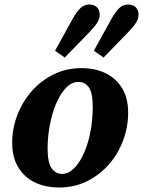

<svg xmlns="http://www.w3.org/2000/svg" viewBox="-20 -816 634 851"><path d="M243 15Q182 15 135.5 -7Q89 -29 61.5 -73.5Q34 -118 34 -183Q34 -247 57 -306.5Q80 -366 121 -412.5Q162 -459 218 -486.5Q274 -514 341 -514Q402 -514 448 -491.5Q494 -469 521 -425.5Q548 -382 548 -316Q548 -253 525.5 -193Q503 -133 462 -86.5Q421 -40 365 -12.5Q309 15 243 15ZM255 -45Q279 -45 300 -62.5Q321 -80 338 -109.5Q355 -139 367 -177Q379 -215 385 -257.5Q391 -300 391 -343Q391 -404 374 -428.5Q357 -453 327 -453Q303 -453 282.5 -436Q262 -419 245 -389.5Q228 -360 216 -322Q204 -284 197.5 -242Q191 -200 191 -158Q191 -95 209 -70Q227 -45 255 -45ZM224 -591 299 -727Q320 -765 337 -780.5Q354 -796 375 -796Q397 -796 409.5 -784Q422 -772 422 -752Q422 -733 411 -715.5Q400 -698 375 -672L267 -561ZM396 -591 471 -727Q492 -765 509 -780.5Q526 -796 547 -796Q569 -796 581.5 -784Q594 -772 594 -752Q594 -733 583 -715.5Q572 -698 547 -672L439 -561Z"/></svg>

Font: Source Serif 4
Style: Bold Italic
Weight: 700
Italic angle: -12°
Designer: Frank Grießhammer
Foundry: Adobe Systems Incorporated
Version: Version 4.004;hotconv 1.0.116;makeotfexe 2.5.65601